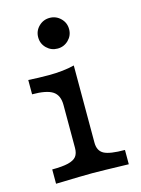

<svg xmlns="http://www.w3.org/2000/svg" viewBox="-100 -685 545 743"><g transform="rotate(-15 173.0 -313.0)"><path d="M137.8 -115.3V-287.3Q137.8 -325.9 113.5 -342.1Q89.2 -358.3 31.1 -358.3V-415.6Q72 -413.1 112.8 -413.1Q171.3 -413.1 215.8 -424.4V-115.3Q215.8 -82.3 238.9 -69.8Q262.1 -57.3 322.5 -57.3V0Q210 -3.2 177 -3.2Q144 -3.2 31.1 0V-57.3Q71.9 -57.3 95 -62.9Q118.1 -68.5 128 -80.6Q137.8 -92.7 137.8 -115.3ZM110.9 -565Q110.9 -590.7 129.1 -608.6Q147.3 -626.5 172.8 -626.5Q198.3 -626.5 216.5 -608.6Q234.7 -590.7 234.7 -565Q234.7 -539.4 216.5 -521.5Q198.3 -503.6 172.8 -503.6Q147.3 -503.6 129.1 -521.4Q110.9 -539.3 110.9 -565Z"/></g></svg>

Font: Playfair Micro SmCond SmLight
Style: Regular
Weight: 360
Width: 4
Designer: Claus Eggers Sørensen
Foundry: Claus Eggers Sørensen
Version: Version 2.100;Glyphs 3.2 (3219)